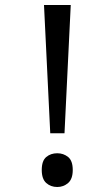

<svg xmlns="http://www.w3.org/2000/svg" viewBox="-20 -734 423 768"><path d="M181 -201 156 -714H263L238 -201ZM147 -54Q147 -91 165 -106Q183 -121 209 -121Q234 -121 252.5 -106Q271 -91 271 -54Q271 -18 252.5 -2Q234 14 209 14Q183 14 165 -2Q147 -18 147 -54Z"/></svg>

Font: lmalayalam15
Style: Book
Weight: 400
Designer: Jelle Bosma - Monotype Design Team
Foundry: Monotype Imaging Inc.
Version: Version 2.003